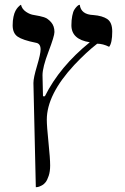

<svg xmlns="http://www.w3.org/2000/svg" viewBox="-20 -582 522 804"><path d="M176 -81Q176 -54 183 14Q190 82 190 111Q190 136 184 154Q178 172 171 181Q164 190 154 195Q144 200 139 201Q134 202 130 202L120 -233V-235Q120 -256 135 -306Q150 -356 150 -375Q150 -400 130 -403Q75 -414 54 -428.5Q33 -443 33 -476Q33 -496 36.5 -512Q40 -528 45 -537Q50 -546 55.5 -552Q61 -558 64 -560L68 -562Q72 -544 89 -532.5Q106 -521 123 -519Q148 -515 164 -510Q180 -505 194 -489Q208 -473 208 -448Q208 -431 183 -365.5Q158 -300 158 -267L160 -179H168Q230 -303 356 -405Q279 -417 279 -476Q279 -498 282.5 -515.5Q286 -533 291 -541Q296 -549 301.5 -554.5Q307 -560 310 -561L314 -562Q319 -521 371 -519Q409 -516 429.5 -502Q450 -488 450 -450Q450 -402 437 -386Q411 -399 387 -399Q342 -364 291 -310Q176 -186 176 -81Z"/></svg>

Font: Libertinus Sans
Style: Regular
Weight: 400
Designer: Philipp H. Poll
Foundry: Khaled Hosny
Version: Version 6.1